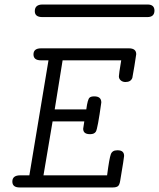

<svg xmlns="http://www.w3.org/2000/svg" viewBox="-20 -823 698 843"><path d="M34.2 -25.9Q34.2 -52.7 67.9 -53.2H108.9L192.9 -558.1H160.2Q127 -558.1 127 -584Q127 -610.8 160.2 -610.8H545.9Q578.1 -610.8 578.1 -585Q578.1 -581.1 570.1 -533Q562 -484.9 561 -481Q554.2 -462.9 530.8 -462.9Q518.6 -462.9 510.3 -470Q502 -477.1 502 -487.8Q502 -497.6 512.2 -558.1H254.9L220.2 -342.8H358.9Q364.7 -386.7 373 -394Q378.9 -399.9 394 -399.9Q424.8 -399.9 424.8 -373Q408.7 -256.8 400.9 -245.1Q394 -233.9 376 -233.9H375Q345.2 -233.9 345.2 -257.8Q345.2 -259.8 350.1 -290H210.9L170.9 -53.2H450.2Q460 -128.4 466.6 -145.8Q473.1 -163.1 494.1 -163.1H497.1Q524.9 -163.1 524.9 -138.2Q524.9 -131.3 507.8 -29.8Q504.9 -10.7 497.6 -5.4Q490.2 0 475.1 0H65.9Q34.2 0 34.2 -25.9ZM132.8 -773.9Q132.8 -802.7 166 -803.2H627.9Q657.7 -803.2 658.2 -776.9Q658.2 -748 627 -748H166Q132.8 -748 132.8 -773.9Z"/></svg>

Font: CMU Typewriter Text
Style: LightOblique
Weight: 200
Italic angle: -9.46001°
Version: Version 0.7.0